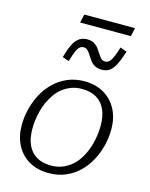

<svg xmlns="http://www.w3.org/2000/svg" viewBox="-134 -999 855 1095"><g transform="rotate(15 293.0 -451.0)"><path d="M447 -167Q458 -192 465 -219Q472 -246 475.5 -273Q479 -300 479 -325Q479 -381 461.5 -420Q444 -459 409.5 -480Q375 -501 322 -501Q288 -501 260 -490.5Q232 -480 209 -462Q186 -444 169 -419.5Q152 -395 139 -367Q128 -342 121 -315Q114 -288 110.5 -261.5Q107 -235 107 -209Q107 -153 124.5 -114Q142 -75 177 -54Q212 -33 264 -33Q298 -33 326 -43.5Q354 -54 377 -72Q400 -90 417.5 -114.5Q435 -139 447 -167ZM43 -213Q43 -261 55 -309Q67 -357 90 -400Q113 -443 147.5 -476Q182 -509 226.5 -528Q271 -547 326 -547Q392 -547 441 -518Q490 -489 516.5 -438.5Q543 -388 543 -321Q543 -272 531 -224.5Q519 -177 496 -134Q473 -91 438.5 -58Q404 -25 359.5 -6.5Q315 12 260 12Q194 12 145 -16.5Q96 -45 69.5 -96Q43 -147 43 -213ZM401 -636Q376 -636 359.5 -645.5Q343 -655 332 -670Q321 -685 312.5 -699Q304 -713 294.5 -723Q285 -733 270 -733Q248 -733 235 -709.5Q222 -686 207 -635L169 -648Q183 -700 198.5 -729Q214 -758 233.5 -770Q253 -782 279 -782Q303 -782 319 -772.5Q335 -763 345.5 -749Q356 -735 365 -720.5Q374 -706 383.5 -696Q393 -686 407 -686Q423 -686 433.5 -697Q444 -708 453.5 -730.5Q463 -753 473 -786L512 -772Q496 -721 480.5 -691Q465 -661 446.5 -648.5Q428 -636 401 -636ZM225 -914H524L513 -864H213Z"/></g></svg>

Font: Roboto Serif 20pt ExtraLight
Style: Italic
Weight: 250
Italic angle: -10°
Version: Version 1.007